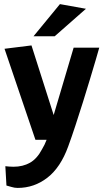

<svg xmlns="http://www.w3.org/2000/svg" viewBox="-20 -683 508 938"><path d="M11.5 223.4 6.1 129Q15.5 130 25.6 130.8Q35.8 131.6 46.2 131.6Q91.8 131.6 126.5 112Q161.2 92.4 185.8 45.3Q192 35.1 197.5 23.8Q203 12.5 207.7 0H153.1L2.1 -444.7L133.8 -461.1L242.2 -121L339.7 -450H464.9Q459.5 -430 447.5 -389.6Q435.6 -349.1 419.6 -296.1Q403.6 -243.1 385.5 -185Q367.3 -126.8 348.7 -70.4Q330.2 -13.9 313 32.9Q275.8 135.3 211.4 185.2Q147 235.1 66.1 235.1Q51.2 235.1 35.8 230.3Q20.5 225.5 11.5 223.4ZM143.8 -505.9 272.8 -662.9 399.9 -640.1 247.3 -505.9Z"/></svg>

Font: Ancizar Sans Thin
Style: Regular
Weight: 100
Designer: Cesar Puertas, Viviana Monsalve, Julian Moncada, Julian Prieto, Jose Castro, Mariel Hernandez, Felipe Aragon, Sara Alarc
Version: Version 8.100